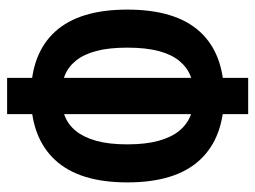

<svg xmlns="http://www.w3.org/2000/svg" viewBox="-109 -625 718 540"><g transform="rotate(90 250.0 -355.0)"><path d="M249 -626Q367 -626 430 -558Q493 -490 493 -354Q493 -219 430 -151Q367 -83 249 -83Q131 -83 69 -151Q7 -219 7 -354Q7 -490 69 -558Q131 -626 249 -626ZM249 -542Q219 -542 194 -532Q169 -522 151 -500Q133 -478 123.5 -442Q114 -406 114 -354Q114 -302 123.5 -266.5Q133 -231 151 -209Q169 -187 194 -177.5Q219 -168 249 -168Q279 -168 304.5 -177.5Q330 -187 348 -209Q366 -231 376 -266.5Q386 -302 386 -354Q386 -406 376 -442Q366 -478 348 -500Q330 -522 304.5 -532Q279 -542 249 -542ZM301 -694V-16H199V-694Z"/></g></svg>

Font: D2Coding
Style: Bold
Weight: 700
Monospace: yes
Designer: Yong-Rak Park; Jeong-Hwan Yoon; Sang-Min Lee;
Foundry: NHN Corporation
Version: Version 1.3.2; Build 20180524